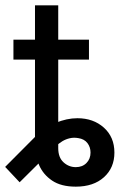

<svg xmlns="http://www.w3.org/2000/svg" viewBox="-41 -696 470 726"><path d="M245.6 9.8Q189.9 9.8 156 -13.2Q122.1 -36.1 106.7 -72Q91.3 -107.9 91.3 -145.5V-312.5H179.2V-135.7Q179.2 -100.6 199.2 -82.3Q219.2 -64 245.6 -64Q270.5 -64 285.9 -79.6Q301.3 -95.2 301.3 -119.1Q301.3 -139.6 289.6 -155Q277.8 -170.4 254.9 -173.8Q238.3 -176.8 223.1 -173.3Q208 -169.9 194.6 -161.9Q181.2 -153.8 168.5 -141.1L33.2 -6.8L-21.5 -64.9L92.3 -179.2Q126.5 -213.4 168.9 -231.2Q211.4 -249 251.5 -249Q312 -249 351.8 -213.4Q391.6 -177.7 391.6 -119.1Q391.6 -61.5 352.1 -25.9Q312.5 9.8 245.6 9.8ZM91.3 -194.3V-675.8H179.2V-194.3ZM9.8 -470.7V-545.9H295.4V-470.7Z"/></svg>

Font: Inter Variable LoSnoCo
Style: Regular
Weight: 400
Designer: Rasmus Andersson
Foundry: rsms
Version: Version 4.000;git-a52131595; featfreeze: case,dlig,ss01,ss02